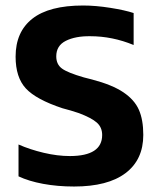

<svg xmlns="http://www.w3.org/2000/svg" viewBox="-20 -674 582 704"><path d="M505.4 -179.3Q505.4 -234.8 489.2 -271.5Q473.1 -308.1 432.3 -335.6Q391.4 -363.1 317.5 -382.5Q303.5 -386 287.4 -390.2Q228.2 -407.3 207.3 -422.6Q186.3 -437.9 186.3 -467.4Q186.3 -506.7 221.4 -524.3Q256.6 -541.9 310.8 -541.2Q392 -541.2 470 -509V-626.2Q438 -636.8 384.3 -645.3Q330.7 -653.8 284.6 -653.8Q160.2 -653.8 98.7 -605.5Q37.2 -557.2 37.2 -466.3Q37.2 -390.4 74.8 -349.7Q112.5 -309 209.3 -277Q239.6 -269.3 269.7 -259.1Q315.3 -241.8 335 -224.5Q354.6 -207.2 354.6 -179Q354.6 -102.2 236.8 -101.8Q190.4 -101.8 140 -113.8Q89.5 -125.8 47.9 -144.2V-27.4Q85.4 -9.7 138 0.1Q190.7 9.9 251.5 9.9Q375.4 9.9 440.4 -39.3Q505.4 -88.5 505.4 -179.3Z"/></svg>

Font: Arad-VF Thin Dots1
Style: Regular
Weight: 100
Designer: Mohammad Darvishi
Version: Version 1.000;August 30, 2024;FontCreator 15.0.0.2992 64-bit